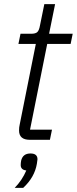

<svg xmlns="http://www.w3.org/2000/svg" viewBox="-20 -675 371 927"><path d="M127 66Q161 66 161 94Q161 99 158 116Q147 181 92 232H51Q87 195 107 148Q80 145 80 122Q80 112 82 101Q90 66 127 66ZM221 0H124Q72 0 72 -45Q72 -61 75 -73L153 -463H69L79 -512H130Q152 -512 160.5 -520.5Q169 -529 173 -552L194 -655H246L217 -512H331L321 -463H208L125 -49H231Z"/></svg>

Font: IBM Plex Sans Light
Style: Italic
Weight: 300
Italic angle: -11.31°
Designer: Mike Abbink, Paul van der Laan, Pieter van Rosmalen
Foundry: Bold Monday
Version: Version 3.0